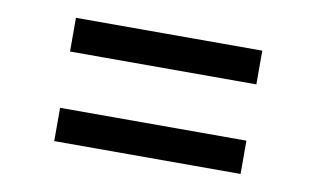

<svg xmlns="http://www.w3.org/2000/svg" viewBox="-43 -493 713 433"><g transform="rotate(10 313.5 -277.0)"><path d="M100.6 -418H527.3V-340.8H100.6ZM100.6 -211.9H527.3V-135.7H100.6Z"/></g></svg>

Font: Pretendard JP
Style: Regular
Weight: 400
Designer: Base glyphs from Inter by Rasmus Andersson; Hangeul glyphs from Noto Sans CJK(Source Han Sans) by Jang Soo-young and Kan
Foundry: Kil Hyung-jin
Version: Version 1.309